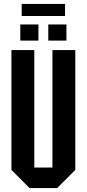

<svg xmlns="http://www.w3.org/2000/svg" viewBox="-20 -954 440 974"><path d="M38 -92V-700H154V-104H246V-700H362V-92L270 0H130ZM83 -748V-830H175V-748ZM225 -748V-830H317V-748ZM90 -873V-934H310V-873Z"/></svg>

Font: Tektur Condensed Medium
Style: Regular
Weight: 500
Width: 3
Designer: Adam Jagosz
Foundry: Adam Jagosz
Version: Version 1.005;gftools[0.9.30]